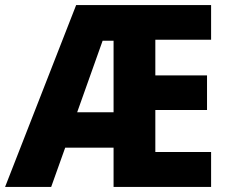

<svg xmlns="http://www.w3.org/2000/svg" viewBox="-24 -734 897 754"><path d="M805 0V-137H586V-302H789V-438H586V-578H805V-714H275L-4 0H177L232 -154H422V0ZM279 -293 379 -574H422V-293Z"/></svg>

Font: Noto Sans Lao SemiCondensed ExtraBold
Style: Regular
Weight: 800
Width: 4
Designer: Monotype Design Team
Foundry: Monotype Imaging Inc.
Version: Version 2.003